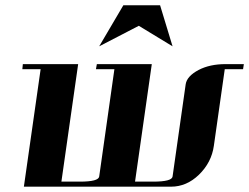

<svg xmlns="http://www.w3.org/2000/svg" viewBox="-20 -702 937 722"><path d="M64 -441.9 65.9 -460.9H273.9L210.9 -19H280.8Q350.1 -19 353 -38.1L410.2 -441.9H340.8L344.2 -460.9H550.8L487.8 -19H556.2Q626 -19 628.9 -38.1L678.2 -384.8Q682.6 -415.5 727.1 -439Q769 -460.9 828.1 -460.9H897L894 -441.9H825.2L784.2 -153.8Q775.4 -90.8 728 -44.9Q681.6 0 623 0H69.8L132.8 -441.9ZM353 -527.8 443.8 -682.1H582L628.9 -527.8L502 -605Z"/></svg>

Font: Hjet
Style: Italic
Weight: 400
Designer: T. Christopher White
Version: Version 1.2